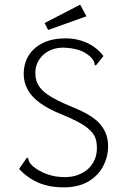

<svg xmlns="http://www.w3.org/2000/svg" viewBox="-20 -796 540 826"><path d="M253 10Q192 10 145.5 -10Q99 -30 62 -69L91 -111L96 -118L102 -114Q102 -108 105.5 -100.5Q109 -93 120 -82Q146 -60 181.5 -47Q217 -34 259 -34Q290 -34 315.5 -43.5Q341 -53 359.5 -70Q378 -87 387.5 -110Q397 -133 397 -159Q397 -177 393.5 -192Q390 -207 380.5 -220.5Q371 -234 354.5 -247Q338 -260 312 -273.5Q286 -287 250 -302Q191 -325 153.5 -352Q116 -379 99 -410.5Q82 -442 82 -477Q82 -523 103.5 -557.5Q125 -592 165.5 -611.5Q206 -631 262 -631Q296 -631 326.5 -622Q357 -613 382 -596Q407 -579 425 -555L398 -521L392 -514L387 -518Q387 -525 384 -532Q381 -539 370 -551Q347 -572 318.5 -581Q290 -590 252 -591Q225 -591 203 -582.5Q181 -574 165 -559Q149 -544 140.5 -524.5Q132 -505 132 -482Q132 -464 136.5 -449Q141 -434 152 -419.5Q163 -405 181.5 -391.5Q200 -378 228 -364Q256 -350 295 -334Q337 -317 366 -299Q395 -281 412 -260.5Q429 -240 437 -217Q445 -194 445 -167Q445 -122 424 -81.5Q403 -41 360.5 -15.5Q318 10 253 10ZM187 -667 172 -697 325 -776 352 -726Z"/></svg>

Font: Inconsolata Light
Style: Regular
Weight: 300
Designer: Raph Levien, Cyreal, Brenton Simpson
Foundry: Raph Levien, Cyreal, Google
Version: Version 3.001